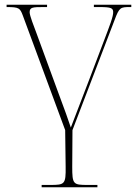

<svg xmlns="http://www.w3.org/2000/svg" viewBox="-20 -556 585 816"><path d="M157 240H394V230H352C291 230 287 227 287 153L288 -3L467 -471C487 -525 492 -526 533 -526H538V-536H379V-526H404C453 -526 460 -521 461 -506C462 -486 446 -447 420 -378L357 -212C319 -113 301 -67 281 -14C268 -53 258 -81 223 -175L135 -415C124 -445 106 -489 106 -504C106 -525 119 -526 164 -526H180V-536H8V-526C61 -526 65 -522 77 -490L257 -3L259 153C260 227 255 230 194 230H157Z"/></svg>

Font: Noto Serif Display Thin
Style: Regular
Weight: 100
Designer: Monotype Design Team
Foundry: Monotype Imaging Inc.
Version: Version 2.009